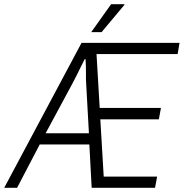

<svg xmlns="http://www.w3.org/2000/svg" viewBox="-66 -889 870 909"><path d="M-46 0 320 -686H784L775 -633H391L406 -378H696L686 -324H409L425 -53H678L668 0H368L357 -205H122L15 0ZM150 -258H355L342 -492Q341 -499 341 -512.5Q341 -526 341 -542.5Q341 -559 340.5 -576.5Q340 -594 339 -609H335Q327 -593 316.5 -572Q306 -551 295.5 -529.5Q285 -508 276 -492ZM366 -737 460 -869H523V-866L415 -737Z"/></svg>

Font: Archivo Condensed ExtraLight
Style: Italic
Weight: 250
Width: 3
Italic angle: -10°
Designer: Hector Gatti
Foundry: Omnibus-Type
Version: Version 2.001